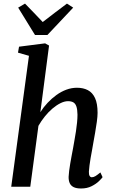

<svg xmlns="http://www.w3.org/2000/svg" viewBox="-20 -1064 648 1094"><path d="M442 10Q415 10 399.2 2Q383.5 -6 377 -21Q370.5 -36 371 -57Q371.5 -71 374 -90.5Q376.5 -110 380.2 -132Q384 -154 388.2 -176.8Q392.5 -199.5 396.5 -220.5Q400 -242 404.5 -266.2Q409 -290.5 412.8 -315.8Q416.5 -341 419 -365.2Q421.5 -389.5 421.5 -410.5Q421 -441 415.2 -457.5Q409.5 -474 397.8 -480.8Q386 -487.5 367.5 -487.5Q347.5 -487.5 324.8 -476.2Q302 -465 279 -445.5Q256 -426 235.5 -400.5Q215 -375 199 -347L152.5 0H44L145 -746L82.5 -764L88.5 -798L237 -817L259.5 -804.5L210 -425Q228 -453.5 251.5 -478.5Q275 -503.5 301.8 -522.8Q328.5 -542 358 -553Q387.5 -564 418.5 -564Q454.5 -564 480.8 -550.2Q507 -536.5 521.5 -505.2Q536 -474 536 -421Q536 -401 531.8 -370.2Q527.5 -339.5 521.8 -306.5Q516 -273.5 511 -246Q508 -227 504 -205.8Q500 -184.5 496.2 -163Q492.5 -141.5 490 -121.8Q487.5 -102 486.5 -86Q486 -69 490.8 -61.5Q495.5 -54 503 -54Q513 -54 523.8 -60.5Q534.5 -67 552 -81.5L564.5 -54.5Q560 -47.5 543.8 -31.8Q527.5 -16 501.8 -3Q476 10 442 10ZM179.5 -864.5 83.5 -1020.5 122.5 -1043.5Q148 -1017.5 173.2 -991.2Q198.5 -965 223.5 -938.5Q257.5 -965 292 -991.2Q326.5 -1017.5 361.5 -1043.5L397 -1020.5L250 -864.5Z"/></svg>

Font: Merriweather 28pt Medium
Style: Italic
Weight: 500
Italic angle: -7.8°
Version: Version 2.101